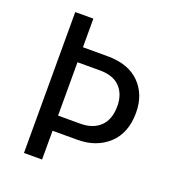

<svg xmlns="http://www.w3.org/2000/svg" viewBox="-135 -850 864 954"><g transform="rotate(20 297.0 -372.5)"><path d="M99.6 0V-745.1H195.3V-593.8H326.2Q435.5 -593.8 495.1 -534.2Q554.7 -474.6 554.7 -377.9Q554.7 -270.5 490.7 -211.4Q426.8 -152.3 326.2 -152.3H195.3V0ZM195.3 -232.4H311.5Q379.9 -232.4 418 -269.5Q456.1 -306.6 456.1 -377Q456.1 -439.5 420.4 -477.1Q384.8 -514.6 313.5 -514.6H195.3Z"/></g></svg>

Font: Gothic A1 Medium
Style: Regular
Weight: 500
Designer: HanYang I&C Co.,Ltd.
Foundry: HanYang I&C Co.,Ltd.
Version: Version 2.50